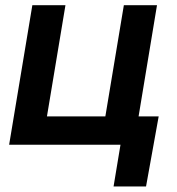

<svg xmlns="http://www.w3.org/2000/svg" viewBox="-20 -542 661 719"><path d="M14.2 0 101.1 -522.5H225.1L155.8 -106H374.5L443.8 -522.5H567.9L481.4 0ZM405.3 156.2 431.2 0H391.1L408.2 -106H574.2L526.9 156.2Z"/></svg>

Font: Inter 28pt SemiBold
Style: Italic
Weight: 600
Italic angle: -9.3988°
Designer: Rasmus Andersson
Foundry: rsms
Version: Version 4.001;git-66647c0bb